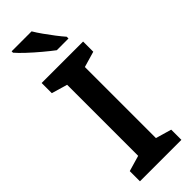

<svg xmlns="http://www.w3.org/2000/svg" viewBox="-305 -962 986 986"><g transform="rotate(-45 188.5 -469.0)"><path d="M339 0H38V-74L124 -99V-615L38 -640V-714H339V-640L253 -615V-99L339 -74ZM189 -938Q202 -916 221.5 -888.5Q241 -861 261 -835Q281 -809 297 -791V-778H212Q188 -796 154.5 -824Q121 -852 90.5 -880.5Q60 -909 44 -928V-938Z"/></g></svg>

Font: Noto Sans Thai Looped SemiBold
Style: Regular
Weight: 600
Designer: Sasikarn Vongin, Ben Mitchell
Foundry: The Fontpad Ltd
Version: Version 1.001; ttfautohint (v1.8.4.7-5d5b)